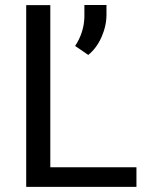

<svg xmlns="http://www.w3.org/2000/svg" viewBox="-20 -731 578 751"><path d="M176.8 -76.7H513.7V0H82.5V-710.9H176.8ZM325.2 -516.1 273.9 -551.3Q309.1 -604.5 310.1 -666.5V-711.4H396.5V-674.3Q396.5 -629.9 377.2 -586.2Q357.9 -542.5 325.2 -516.1Z"/></svg>

Font: Noboto
Style: Regular
Weight: 400
Designer: Google
Version: Version 2.001101; 2014